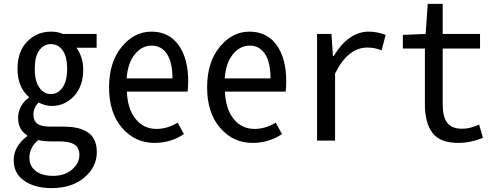

<svg xmlns="http://www.w3.org/2000/svg" viewBox="-20 -717 2526 979"><path d="M243.2 242.2Q157.2 242.2 103.5 204.6Q49.8 167 49.8 100.6Q49.8 29.3 118.2 -22.5V-27.3Q72.3 -55.7 72.3 -116.2Q72.3 -148.4 87.9 -175.8Q103.5 -203.1 127 -218.8V-222.7Q69.3 -273.4 69.3 -366.2Q69.3 -455.1 119.1 -505.4Q168.9 -555.7 239.3 -555.7Q275.4 -555.7 300.8 -543.9H472.7V-473.6H370.1Q404.3 -424.8 404.3 -362.3Q404.3 -277.3 357.4 -227.1Q310.5 -176.8 244.1 -176.8Q210.9 -176.8 176.8 -194.3Q150.4 -168 150.4 -131.8Q150.4 -102.5 169.4 -86.9Q188.5 -71.3 237.3 -71.3H302.7Q389.6 -71.3 431.6 -39.6Q473.6 -7.8 473.6 58.6Q473.6 134.8 409.7 188.5Q345.7 242.2 243.2 242.2ZM239.3 -237.3Q275.4 -237.3 298.8 -270.5Q322.3 -303.7 322.3 -366.2Q322.3 -428.7 299.3 -460.4Q276.4 -492.2 239.3 -492.2Q203.1 -492.2 180.2 -460.4Q157.2 -428.7 157.2 -366.2Q157.2 -303.7 180.7 -270.5Q204.1 -237.3 239.3 -237.3ZM251 179.7Q309.6 179.7 347.2 147.5Q384.8 115.2 384.8 73.2Q384.8 36.1 359.9 20Q335 3.9 283.2 3.9H239.3Q203.1 3.9 174.8 -2.9Q129.9 35.2 129.9 87.9Q129.9 129.9 162.1 154.8Q194.3 179.7 251 179.7Z M767.6 11.7Q668.9 11.7 602.5 -64.9Q536.1 -141.6 536.1 -271.5Q536.1 -399.4 600.1 -477.5Q664.1 -555.7 752 -555.7Q840.8 -555.7 890.1 -487.8Q939.5 -419.9 939.5 -301.8Q939.5 -269.5 936.5 -250H627Q629.9 -163.1 670.9 -111.3Q711.9 -59.6 778.3 -59.6Q833 -59.6 885.7 -91.8L918 -33.2Q849.6 11.7 767.6 11.7ZM626 -317.4H859.4Q859.4 -398.4 831.5 -441.4Q803.7 -484.4 752.9 -484.4Q703.1 -484.4 667 -439.5Q630.9 -394.5 626 -317.4Z M1267.6 11.7Q1168.9 11.7 1102.5 -64.9Q1036.1 -141.6 1036.1 -271.5Q1036.1 -399.4 1100.1 -477.5Q1164.1 -555.7 1252 -555.7Q1340.8 -555.7 1390.1 -487.8Q1439.5 -419.9 1439.5 -301.8Q1439.5 -269.5 1436.5 -250H1127Q1129.9 -163.1 1170.9 -111.3Q1211.9 -59.6 1278.3 -59.6Q1333 -59.6 1385.7 -91.8L1418 -33.2Q1349.6 11.7 1267.6 11.7ZM1126 -317.4H1359.4Q1359.4 -398.4 1331.5 -441.4Q1303.7 -484.4 1252.9 -484.4Q1203.1 -484.4 1167 -439.5Q1130.9 -394.5 1126 -317.4Z M1596.7 0V-543.9H1669.9L1677.7 -431.6H1681.6Q1757.8 -555.7 1860.4 -555.7Q1902.3 -555.7 1946.3 -539.1L1925.8 -460Q1892.6 -474.6 1853.5 -474.6Q1753.9 -474.6 1688.5 -341.8V0Z M2316.4 11.7Q2224.6 11.7 2185.5 -39.1Q2146.5 -89.8 2146.5 -185.5V-469.7H2034.2V-539.1L2150.4 -543.9L2161.1 -697.3H2237.3V-543.9H2427.7V-469.7H2237.3V-183.6Q2237.3 -122.1 2260.3 -91.3Q2283.2 -60.5 2336.9 -60.5Q2377.9 -60.5 2422.9 -82L2442.4 -14.6Q2379.9 11.7 2316.4 11.7Z"/></svg>

Font: GenEi Gothic M Regular
Style: Regular
Weight: 400
Designer: o_tamon (Modified); [Source Han Sans]
Ryoko NISHIZUKA  (kana & ideographs); Paul D. Hunt (Latin, Greek & Cyrillic); Wenl
Version: Version 1.1a;Original Version 1.004